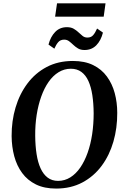

<svg xmlns="http://www.w3.org/2000/svg" viewBox="-20 -1117 742 1148"><path d="M315.5 10.5Q245 10.5 194.8 -14.2Q144.5 -39 112.5 -82.5Q80.5 -126 65.2 -182.8Q50 -239.5 49.5 -303.5Q49 -393.5 73 -474.2Q97 -555 144 -617.8Q191 -680.5 259.2 -716.5Q327.5 -752.5 416 -752.5Q486.5 -752.5 537 -727.8Q587.5 -703 619.2 -659.5Q651 -616 666 -560.2Q681 -504.5 681 -442Q681.5 -351.5 658 -270Q634.5 -188.5 587.8 -125.5Q541 -62.5 472.5 -26Q404 10.5 315.5 10.5ZM327 -35.5Q367 -35.5 400.5 -56.5Q434 -77.5 460 -115.2Q486 -153 504 -203.8Q522 -254.5 531 -314.5Q540 -374.5 540 -439.5Q539.5 -499.5 532 -548.5Q524.5 -597.5 508.5 -632.8Q492.5 -668 466.5 -687Q440.5 -706 403.5 -706Q364 -706 330.2 -685.2Q296.5 -664.5 270.5 -627.2Q244.5 -590 226.5 -539.5Q208.5 -489 199.2 -429.8Q190 -370.5 190.5 -305.5Q191 -245 198.8 -195.2Q206.5 -145.5 223 -109.8Q239.5 -74 265.2 -54.8Q291 -35.5 327 -35.5ZM485.5 -818Q462 -818 446.2 -827.5Q430.5 -837 418 -849Q405.5 -861 393 -870.5Q380.5 -880 364 -880Q341 -880 328 -864.8Q315 -849.5 305 -826L270 -850.5Q282 -897 309.8 -925.8Q337.5 -954.5 380 -954.5Q404.5 -954.5 420.8 -945Q437 -935.5 449.5 -923.5Q462 -911.5 474 -902Q486 -892.5 502 -892.5Q524.5 -892 537.2 -907Q550 -922 560.5 -946.5L595.5 -922Q583.5 -874.5 555.8 -846.2Q528 -818 485.5 -818ZM321 -1097H611L600 -1017.5H309.5Z"/></svg>

Font: Merriweather 60pt SemiBold
Style: Italic
Weight: 600
Italic angle: -7.8°
Version: Version 2.101